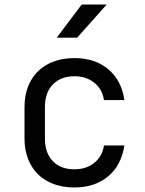

<svg xmlns="http://www.w3.org/2000/svg" viewBox="-20 -816 640 846"><path d="M308 10Q257 10 216.5 -5Q176 -20 147.5 -48Q119 -76 103.5 -116Q88 -156 88 -205V-345Q88 -394 103.5 -434Q119 -474 147.5 -502Q176 -530 216.5 -545Q257 -560 308 -560Q399 -560 457.5 -510.5Q516 -461 528 -375H438Q431 -423 395.5 -451.5Q360 -480 308 -480Q248 -480 213 -444Q178 -408 178 -345V-205Q178 -142 212.5 -106Q247 -70 308 -70Q360 -70 395.5 -98.5Q431 -127 438 -175H528Q515 -88 456.5 -39Q398 10 308 10ZM320 -650H230L340 -796H450Z"/></svg>

Font: JetBrainsMono NF
Style: Regular
Weight: 400
Monospace: yes
Designer: Philipp Nurullin, Konstantin Bulenkov
Foundry: JetBrains
Version: Version 1.0.2; ttfautohint (v1.8.3)